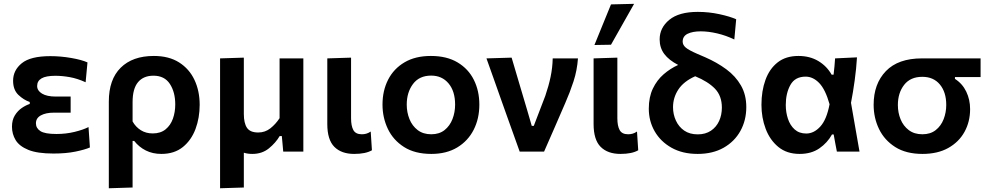

<svg xmlns="http://www.w3.org/2000/svg" viewBox="-20 -810 5288 1026"><path d="M265.5 10.5Q179.5 10.5 131.2 -9.2Q83 -29 63.5 -61.5Q44 -94 44 -133Q44 -168.5 59.2 -193.2Q74.5 -218 96.5 -233Q118.5 -248 139 -254.5V-265Q106.5 -276 78.2 -303Q50 -330 50 -378.5Q50 -434.5 96.5 -472.2Q143 -510 249 -510Q304.5 -510 360.5 -500.2Q416.5 -490.5 447.5 -476.5L437.5 -370.5Q393.5 -390.5 352.8 -397.8Q312 -405 276 -405Q225.5 -405 202 -391.2Q178.5 -377.5 178.5 -350.5Q178.5 -325.5 204.5 -309.8Q230.5 -294 278.5 -294H357.5V-208H268Q225 -208 198.5 -193.5Q172 -179 172 -151Q172 -125 195.8 -109.5Q219.5 -94 282 -94Q332.5 -94 378.5 -105.2Q424.5 -116.5 453 -131L460.5 -22Q434.5 -10.5 384 0Q333.5 10.5 265.5 10.5Z M561.5 196V-267Q561.5 -385.5 625 -448.2Q688.5 -511 802 -511Q882.5 -511 937 -476.5Q991.5 -442 1019.2 -383Q1047 -324 1047 -250Q1047 -180.5 1024.8 -120.8Q1002.5 -61 957 -24.2Q911.5 12.5 842.5 12.5Q795.5 12.5 759 -6Q722.5 -24.5 697 -57H688.5V192ZM796 -97Q838 -97 864.8 -118.8Q891.5 -140.5 904 -175.8Q916.5 -211 916.5 -252Q916.5 -317.5 887.8 -361.5Q859 -405.5 800 -405.5Q746.5 -405.5 717.5 -370.8Q688.5 -336 688.5 -264V-161Q705 -131.5 732.5 -114.2Q760 -97 796 -97Z M1156 196V-498L1283 -502V-201Q1283 -152 1299.8 -127Q1316.5 -102 1360 -102Q1396.5 -102 1424.8 -124.2Q1453 -146.5 1474 -178.5V-498H1601V0H1493.5Q1491.5 -20.5 1489.8 -41.5Q1488 -62.5 1486 -83H1474.5Q1453.5 -47 1417 -17.2Q1380.5 12.5 1328.5 12.5Q1303 12.5 1283 6V192Z M1872.5 12.5Q1804.5 12.5 1766.8 -25.2Q1729 -63 1729 -147.5V-498L1856 -502V-178Q1856 -137.5 1868.2 -115Q1880.5 -92.5 1913.5 -92.5Q1925.5 -92.5 1936.8 -95.5Q1948 -98.5 1961 -107L1967.5 -7Q1934 12.5 1872.5 12.5Z M2285 12.5Q2197 12.5 2139 -24.5Q2081 -61.5 2052.5 -121.5Q2024 -181.5 2024 -251Q2024 -325.5 2054 -384.2Q2084 -443 2141.8 -477Q2199.5 -511 2282.5 -511Q2367.5 -511 2425.2 -476.5Q2483 -442 2512.2 -383.2Q2541.5 -324.5 2541.5 -251Q2541.5 -176 2511.2 -116.5Q2481 -57 2423.5 -22.2Q2366 12.5 2285 12.5ZM2284.5 -92.5Q2327.5 -92.5 2355.8 -115Q2384 -137.5 2398 -173.8Q2412 -210 2412 -251Q2412 -322.5 2377 -364.2Q2342 -406 2284 -406Q2220.5 -406 2187 -361.2Q2153.5 -316.5 2153.5 -251Q2153.5 -210 2168 -173.8Q2182.5 -137.5 2211.8 -115Q2241 -92.5 2284.5 -92.5Z M2757 0Q2740 -47 2723 -95Q2706 -143 2689.5 -188.5L2658 -277Q2638.5 -332 2618.8 -387.8Q2599 -443.5 2579.5 -498L2714 -502Q2732 -442 2754.5 -365Q2777 -288 2798 -218.5L2821.5 -137.5H2832.5L2894 -298Q2912 -350.5 2922.2 -399.2Q2932.5 -448 2933.5 -498H3068.5Q3064 -434.5 3044.8 -375.2Q3025.5 -316 3001 -260.5Q2973 -195.5 2944.2 -129.5Q2915.5 -63.5 2887.5 0Z M3295.5 12.5Q3227.5 12.5 3189.8 -25.2Q3152 -63 3152 -147.5V-498L3279 -502V-178Q3279 -137.5 3291.2 -115Q3303.5 -92.5 3336.5 -92.5Q3348.5 -92.5 3359.8 -95.5Q3371 -98.5 3384 -107L3390.5 -7Q3357 12.5 3295.5 12.5ZM3156.5 -569.5Q3178.5 -624 3200.8 -678.2Q3223 -732.5 3245 -786.5L3368.5 -789.5Q3336.5 -733.5 3306 -679Q3275.5 -624.5 3245 -571Z M3708 12.5Q3627 12.5 3568.5 -20.5Q3510 -53.5 3478.5 -108.2Q3447 -163 3447 -229.5Q3447 -291.5 3468.8 -336.8Q3490.5 -382 3526.2 -413Q3562 -444 3604 -463Q3554.5 -488.5 3529.8 -521.5Q3505 -554.5 3505 -599.5Q3505 -661.5 3556.5 -704Q3608 -746.5 3709 -746.5Q3768 -746.5 3824.5 -734.2Q3881 -722 3914 -707L3904 -599Q3859.5 -620.5 3812.5 -631.5Q3765.5 -642.5 3724.5 -642.5Q3681 -642.5 3654.5 -629.5Q3628 -616.5 3628 -587.5Q3628 -570 3644.2 -556Q3660.5 -542 3705.5 -522.5L3748.5 -504Q3811.5 -476.5 3861.2 -439.8Q3911 -403 3939.5 -353.2Q3968 -303.5 3968 -238Q3968 -167 3936.5 -110.2Q3905 -53.5 3846.8 -20.5Q3788.5 12.5 3708 12.5ZM3576.5 -237Q3576.5 -199 3591.8 -165.8Q3607 -132.5 3636.2 -112.2Q3665.5 -92 3708.5 -92Q3750 -92 3779 -111.5Q3808 -131 3822.8 -163.5Q3837.5 -196 3837.5 -235Q3837.5 -297.5 3800.8 -335.8Q3764 -374 3695 -402.5Q3633.5 -375 3605 -331.8Q3576.5 -288.5 3576.5 -237Z M4253 12.5Q4184.5 12.5 4139.2 -24.8Q4094 -62 4071.5 -121.8Q4049 -181.5 4049 -250Q4049 -324 4070.5 -383.2Q4092 -442.5 4135.8 -476.8Q4179.5 -511 4246.5 -511Q4307.5 -511 4353 -483.8Q4398.5 -456.5 4424 -411H4434.5Q4437.5 -434 4439.2 -455.5Q4441 -477 4442.5 -498L4559.5 -503.5Q4556 -443.5 4547.2 -380Q4538.5 -316.5 4527.5 -260.5Q4539 -195.5 4550.2 -130.2Q4561.5 -65 4573 0H4452Q4447.5 -23 4443.2 -46Q4439 -69 4435 -91.5H4426Q4401.5 -47 4358.5 -17.2Q4315.5 12.5 4253 12.5ZM4288.5 -96.5Q4329.5 -96.5 4363.5 -133.8Q4397.5 -171 4413 -253Q4390.5 -332.5 4357.5 -366.5Q4324.5 -400.5 4285 -400.5Q4228.5 -400.5 4203.8 -356.2Q4179 -312 4179 -249Q4179 -210 4190.5 -175.2Q4202 -140.5 4226.2 -118.5Q4250.5 -96.5 4288.5 -96.5Z M4909.5 12.5Q4822 12.5 4764 -24.2Q4706 -61 4677.2 -120.8Q4648.5 -180.5 4648.5 -250Q4648.5 -362 4714 -430Q4779.5 -498 4906.5 -498H5220V-398H5083V-388.5Q5123 -363 5143.5 -320.2Q5164 -277.5 5164 -227Q5164 -159.5 5134 -105.2Q5104 -51 5047.2 -19.2Q4990.5 12.5 4909.5 12.5ZM4909 -92.5Q4952 -92.5 4980.2 -114.8Q5008.5 -137 5022.5 -173Q5036.5 -209 5036.5 -249.5Q5036.5 -317.5 5002.5 -358.5Q4968.5 -399.5 4908.5 -399.5Q4845 -399.5 4811.5 -356.5Q4778 -313.5 4778 -248.5Q4778 -208 4792.5 -172.5Q4807 -137 4836.2 -114.8Q4865.5 -92.5 4909 -92.5Z"/></svg>

Font: Commissioner SemiBold
Style: Regular
Weight: 600
Designer: Kostas Bartsokas
Foundry: Kostas Bartsokas
Version: Version 1.000; ttfautohint (v1.8.3)